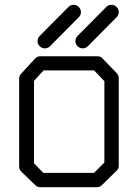

<svg xmlns="http://www.w3.org/2000/svg" viewBox="-20 -832 580 802"><path d="M122 -494V-150L161 -110H373L416 -153V-493L373 -538H162ZM70 -526 127 -588Q135 -597 149 -597H386Q401 -597 408 -588L468 -526Q476 -518 476 -505V-140Q476 -126 467 -119L406 -59Q397 -50 385 -50H149Q136 -50 128 -58L69 -115Q60 -124 60 -137V-506Q60 -516 70 -526ZM295 -660Q295 -673 304 -682L424 -803Q433 -812 445 -812Q458 -812 467 -803Q476 -794 476 -781Q476 -769 467 -760L347 -639Q338 -630 325 -630Q313 -630 304 -639Q295 -648 295 -660ZM137 -660Q137 -673 146 -682L266 -803Q275 -812 287 -812Q300 -812 309 -803Q318 -794 318 -781Q318 -769 309 -760L189 -639Q180 -630 167 -630Q155 -630 146 -639Q137 -648 137 -660Z"/></svg>

Font: 3270 Nerd Font Mono
Style: Regular
Weight: 400
Monospace: yes
Version: Version 3.0.1;Nerd Fonts 3.0.0